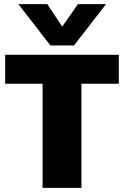

<svg xmlns="http://www.w3.org/2000/svg" viewBox="-20 -909 600 929"><path d="M224 -689 69 -889H209L281 -780L357 -889H493L338 -689ZM186 0V-504H5V-644H555V-504H374V0Z"/></svg>

Font: Kanit
Style: Bold
Weight: 700
Designer: Katatrad Team
Foundry: CadsonDemak
Version: Version 2.000; ttfautohint (v1.8.3)